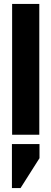

<svg xmlns="http://www.w3.org/2000/svg" viewBox="-20 -689 263 982"><path d="M41 48H182V120L85 273H41ZM181 0H42V-669H181Z"/></svg>

Font: Teko SemiBold
Style: Regular
Weight: 600
Designer: Manushi Parikh, Jonny Pinhorn
Foundry: Indian Type Foundry
Version: Version 1.106;PS 1.0;hotconv 1.0.78;makeotf.lib2.5.61930; tt